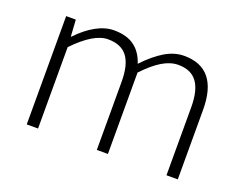

<svg xmlns="http://www.w3.org/2000/svg" viewBox="-90 -709 1110 878"><g transform="rotate(20 465.0 -270.5)"><path d="M103 -527H150L155 -447H158Q199 -491 244 -516Q289 -541 332 -541Q393 -541 430.5 -514Q468 -487 485 -434Q534 -486 580 -513.5Q626 -541 673 -541Q838 -541 838 -338V0H783V-331Q783 -413 753.5 -453Q724 -493 662 -493Q624 -493 584 -469Q544 -445 498 -396V0H444V-331Q444 -414 414 -453.5Q384 -493 320 -493Q251 -493 158 -396V0H103Z"/></g></svg>

Font: Nebula Sans Light
Style: Regular
Weight: 300
Designer: Paul D. Hunt for Adobe (as Source Sans)
Foundry: Nebula Entertainment & Broadcasting LLC
Version: Version 1.010